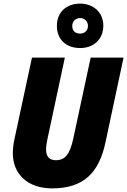

<svg xmlns="http://www.w3.org/2000/svg" viewBox="-20 -1033 704 1063"><path d="M424 -767C499 -767 552 -816 552 -891C552 -966 495 -1013 424 -1013C347 -1013 295 -965 295 -890C295 -814 346 -767 424 -767ZM424 -847C395 -847 380 -864 380 -889C380 -915 399 -933 424 -933C448 -933 467 -915 467 -889C467 -864 448 -847 424 -847ZM269 10C446 10 529 -80 564 -245L664 -714H482L386 -267C367 -178 340 -146 289 -146C254 -146 235 -166 235 -205C235 -221 238 -241 242 -260L339 -714H157L59 -258C54 -234 51 -206 51 -185C51 -69 133 10 269 10Z"/></svg>

Font: Noto Sans SemiCondensed Black
Style: Italic
Weight: 900
Width: 4
Italic angle: -12°
Designer: Monotype Design Team
Foundry: Monotype Imaging Inc.
Version: Version 2.013